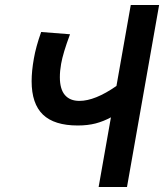

<svg xmlns="http://www.w3.org/2000/svg" viewBox="-20 -745 654 765"><path d="M422 -277.5Q392.5 -261.5 361 -253.2Q329.5 -245 289.5 -245Q196.5 -245 151.2 -288.2Q106 -331.5 106 -421.5Q106 -462 115 -512Q123 -558.5 144 -617.5L259 -608.5Q231 -533.5 223.5 -490.5Q218.5 -462.5 218.5 -437.5Q218.5 -390 238.5 -366.5Q258.5 -343 296.5 -343Q358.5 -343 444 -402.5L501 -725H614L486 0H373Z"/></svg>

Font: JuliaMono
Style: Bold Italic
Weight: 700
Italic angle: -9°
Monospace: yes
Designer: cormullion
Foundry: corm
Version: Version 0.057; ttfautohint (v1.8.4)